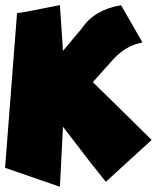

<svg xmlns="http://www.w3.org/2000/svg" viewBox="-20 -713 602 737"><path d="M444.8 -692.9 526.9 -549.8Q462.9 -538.6 415 -485.4L336.4 -397.9L509.8 -227.5L562 -175.8L386.2 -15.1L328.6 -87.4L221.7 -226.6L210 3.9L-0.5 -68.8L45.4 -662.6Q58.6 -662.6 210 -693.4L221.7 -517.6L293.9 -604Q342.8 -676.3 444.8 -692.9Z"/></svg>

Font: Lapsus Pro (theguybrush.com)
Style: Bold
Weight: 700
Designer: Jose Roses
Version: Version 1.00 February 9, 2018, initial release